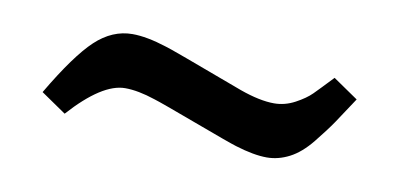

<svg xmlns="http://www.w3.org/2000/svg" viewBox="-31 -399 547 264"><g transform="rotate(10 242.5 -267.5)"><path d="M422 -324 457 -300Q442 -277 433.5 -264.5Q425 -252 410.5 -234Q396 -216 380.5 -208Q365 -200 349 -200Q331 -200 305 -208Q295 -211 244 -230Q193 -249 183 -252Q159 -260 141 -260Q109 -260 65 -211L30 -235Q63 -291 86.5 -313Q110 -335 138 -335Q158 -335 186 -326Q191 -325 298 -285Q326 -275 346 -275Q361 -275 375 -282.5Q389 -290 397 -298Q405 -306 422 -324Z"/></g></svg>

Font: Poly
Style: Regular
Weight: 400
Designer: Jos Nicols Silva Schwarzenberg
Foundry: Jose Nicolas Silva Schwarzenberg
Version: Version 1.001